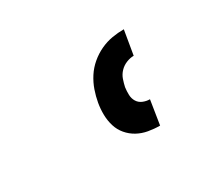

<svg xmlns="http://www.w3.org/2000/svg" viewBox="-74 -934 747 654"><g transform="rotate(-30 300.0 -607.0)"><path d="M398 -434Q375 -434 352.5 -438Q330 -442 311 -452.5Q292 -463 278 -479.5Q264 -496 257.5 -517Q251 -538 250.5 -561Q250 -584 254 -607Q258 -630 266 -653Q274 -676 287.5 -697Q301 -718 320.5 -734.5Q340 -751 362.5 -761.5Q385 -772 408.5 -776Q432 -780 455 -780L439 -685Q425 -685 410 -679Q395 -673 384 -661.5Q373 -650 368 -635.5Q363 -621 360 -607Q358 -592 358.5 -577.5Q359 -563 366 -551.5Q373 -540 386 -534.5Q399 -529 413 -529Z"/></g></svg>

Font: Iosevka Extrabold Extended
Style: Italic
Weight: 800
Width: 7
Italic angle: -9°
Monospace: yes
Designer: Belleve Invis
Foundry: Belleve Invis
Version: Version 32.5.0; ttfautohint (v1.8.4)